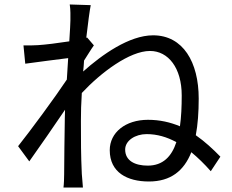

<svg xmlns="http://www.w3.org/2000/svg" viewBox="-20 -808 1040 859"><path d="M641 -67C585 -67 540 -88 540 -139C540 -179 585 -208 636 -208C683 -208 727 -195 769 -172C748 -108 709 -67 641 -67ZM370 -640 366 -639C374 -707 381 -761 386 -785L292 -788C296 -763 295 -738 295 -716C295 -705 293 -669 290 -623C239 -615 182 -608 150 -606C126 -605 107 -604 85 -605L93 -523C155 -531 240 -543 285 -548C283 -517 281 -484 279 -452C228 -375 116 -223 61 -154L111 -86C158 -152 223 -246 271 -317C271 -303 270 -290 270 -280C268 -172 268 -123 267 -28C267 -12 266 17 264 31H351C350 12 347 -13 346 -30C342 -118 342 -177 342 -267C342 -305 343 -347 346 -392C432 -484 560 -580 651 -580C733 -580 793 -504 793 -381C793 -331 791 -284 785 -243C742 -261 695 -272 642 -272C541 -272 471 -215 471 -136C471 -36 550 4 646 4C744 4 803 -44 836 -127C865 -103 894 -75 923 -42L966 -107C932 -142 896 -175 856 -203C865 -251 869 -306 869 -367C869 -530 799 -650 665 -650C558 -650 436 -563 352 -488C354 -504 355 -521 356 -537C371 -560 387 -587 400 -605Z"/></svg>

Font: Noto Sans T Chinese Regular
Style: Regular
Weight: 400
Designer: Ryoko NISHIZUKA (kana & ideographs); Paul D. Hunt (Latin, Greek & Cyrillic); Wenlong ZHANG (bopomofo); Sandoll Communica
Foundry: Adobe Systems Incorporated
Version: Version 1.000;PS 1;hotconv 1.0.78;makeotf.lib2.5.61930